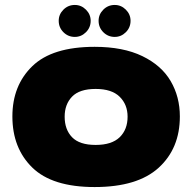

<svg xmlns="http://www.w3.org/2000/svg" viewBox="-20 -745 776 775"><path d="M30 -275Q30 -400 110.5 -478Q191 -556 362 -556Q477 -556 554.5 -518.5Q632 -481 669 -417.5Q706 -354 706 -275Q706 -146 620.5 -68Q535 10 362 10Q191 10 110.5 -68.5Q30 -147 30 -275ZM495 -274Q495 -323 463 -354.5Q431 -386 366 -386Q301 -386 271 -355Q241 -324 241 -274Q241 -222 271 -191Q301 -160 366 -160Q431 -160 463 -191Q495 -222 495 -274ZM217 -661Q217 -687 236 -706Q255 -725 282 -725Q308 -725 327 -706Q346 -687 346 -661Q346 -634 327 -615Q308 -596 282 -596Q255 -596 236 -615Q217 -634 217 -661ZM378 -661Q378 -687 397 -706Q416 -725 443 -725Q469 -725 488 -706Q507 -687 507 -661Q507 -634 488 -615Q469 -596 443 -596Q416 -596 397 -615Q378 -634 378 -661Z"/></svg>

Font: Dela Gothic One
Style: Regular
Weight: 400
Designer: aratakana
Foundry: aratakana
Version: Version 1.004